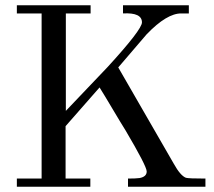

<svg xmlns="http://www.w3.org/2000/svg" viewBox="-20 -709 813 729"><path d="M760 -31V0H466V-31Q496 -31 510 -33Q537 -38 537 -58Q537 -78 456 -215Q439 -242 407 -296Q375 -350 358 -377L229 -230V-31H323V0H44V-31H138V-658H44V-689H324V-658H230V-288Q336 -400 389 -455Q519 -597 519 -624Q519 -662 447 -658V-689H697V-658H669Q614 -659 537 -579L429 -453L640 -87Q665 -42 686 -34Q696 -31 760 -31Z"/></svg>

Font: GFS Didot
Style: Regular
Weight: 400
Designer: Takis Katsoulidis and George D. Matthiopoulos
Foundry: Takis Katsoulidis and George D. Matthiopoulos
Version: Version 1.0